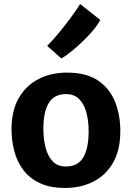

<svg xmlns="http://www.w3.org/2000/svg" viewBox="-20 -924 654 952"><path d="M302 8Q229 8 178 -15.8Q127 -39.5 95.8 -81Q64.5 -122.5 50.5 -176.2Q36.5 -230 37 -290Q38.5 -379 74.2 -440Q110 -501 171.8 -532.5Q233.5 -564 312 -564Q410 -564 468.5 -523Q527 -482 552.5 -414.2Q578 -346.5 576.5 -267Q575.5 -177.5 540 -116.2Q504.5 -55 443 -23.5Q381.5 8 302 8ZM306 -98.5Q365.5 -98 392.5 -143Q419.5 -188 419.5 -273.5Q419.5 -324 408.5 -365.5Q397.5 -407 373.2 -432Q349 -457 309 -457.5Q249 -458 222 -413.8Q195 -369.5 195 -286Q195 -235 206 -192.2Q217 -149.5 241.2 -124Q265.5 -98.5 306 -98.5ZM283.5 -634.5 214 -696.5Q239.5 -722.5 268.5 -757Q297.5 -791.5 325.8 -829.5Q354 -867.5 377.5 -904L477 -825Q468 -806.5 449.8 -783.5Q431.5 -760.5 408.2 -736.8Q385 -713 360.8 -691.8Q336.5 -670.5 316.2 -655.2Q296 -640 283.5 -634.5Z"/></svg>

Font: Koeln Type Sans
Style: Bold
Weight: 700
Designer: Eben Sorkin
Foundry: Eben Sorkin
Version: Version 2.001